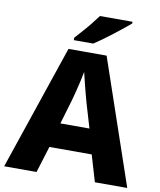

<svg xmlns="http://www.w3.org/2000/svg" viewBox="-99 -1009 905 1086"><g transform="rotate(10 354.0 -465.5)"><path d="M521 0 476 -152H233L186 0H0L243 -717H462L707 0ZM397 -432Q392 -449 383.5 -481.5Q375 -514 366.5 -548Q358 -582 353 -604Q349 -581 341.5 -548.5Q334 -516 326 -484.5Q318 -453 312 -432L271 -294H438ZM573 -921Q557 -907 532 -887Q507 -867 478.5 -845Q450 -823 423 -803.5Q396 -784 376 -771H264V-785Q280 -803 303 -828.5Q326 -854 348 -881.5Q370 -909 386 -931H573Z"/></g></svg>

Font: Noto Sans Syriac ExtraBold
Style: Regular
Weight: 800
Designer: Patrick Giasson and the Monotype Design Team
Foundry: Monotype Imaging Inc.
Version: Version 3.000; ttfautohint (v1.8.4.7-5d5b)